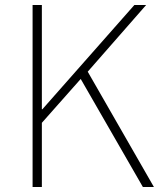

<svg xmlns="http://www.w3.org/2000/svg" viewBox="-20 -746 647 766"><path d="M110 0V-726H147V-310H149L516 -726H563L330 -460L594 0H550L302 -431L147 -256V0Z"/></svg>

Font: Noto Sans Korean Thin
Style: Regular
Weight: 250
Designer: Ryoko NISHIZUKA  (kana & ideographs); Paul D. Hunt (Latin, Greek & Cyrillic); Wenlong ZHANG  (bopomofo); Sandoll Communi
Foundry: Adobe Systems Incorporated
Version: Version 1.0001;PS 1;hotconv 1.0.78;makeotf.lib2.5.61930